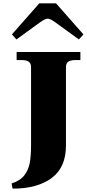

<svg xmlns="http://www.w3.org/2000/svg" viewBox="-20 -1010 517 1144"><path d="M51 -805 214 -990H314L477 -805L450 -775L308 -878Q278 -899 264 -899Q250 -899 220 -878L78 -775ZM49 83Q100 67 125 34.5Q150 2 157.5 -40.5Q165 -83 165 -146V-612Q165 -652 111 -652H79V-700H459V-652H427Q373 -652 373 -612V-143Q373 -12 287.5 51Q202 114 55 114Z"/></svg>

Font: Taviraj Black
Style: Regular
Weight: 900
Designer: Katatrad Team
Foundry: CadsonDemak
Version: Version 1.030